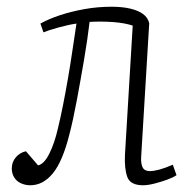

<svg xmlns="http://www.w3.org/2000/svg" viewBox="-20 -536 566 570"><path d="M100 -466Q125 -480 158.5 -491Q192 -502 231 -509Q270 -516 311 -516Q343 -516 366.5 -510.5Q390 -505 404.5 -494.5Q419 -484 423 -467L399 -69Q398 -50 403.5 -39Q409 -28 425 -28Q436 -28 453 -32.5Q470 -37 493 -47L504 -16Q494 -9 476 -2.5Q458 4 438.5 9Q419 14 405 14Q367 14 358 -10.5Q349 -35 351 -77L374 -460Q350 -468 315.5 -470.5Q281 -473 246 -471Q240 -420 229.5 -358.5Q219 -297 208 -238Q197 -179 186 -137Q166 -57 137 -21.5Q108 14 70 14Q55 14 42 8Q29 2 22 -9.5Q15 -21 15 -36Q15 -55 27 -69Q39 -83 57 -87L93 -45Q111 -49 126.5 -80Q142 -111 152 -155Q160 -188 167.5 -226Q175 -264 182 -304.5Q189 -345 195 -386Q201 -427 207 -466Q185 -463 154 -454.5Q123 -446 109 -440Z"/></svg>

Font: Literata 18pt ExtraLight
Style: Italic
Weight: 250
Italic angle: -2°
Designer: Latin by Veronika Burian and Jose Scaglione. Greek by Irene Vlachou. Cyrillic by Vera Evstafieva
Foundry: TypeTogether
Version: Version 3.103;gftools[0.9.29]